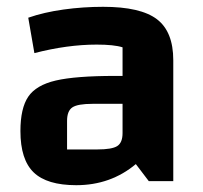

<svg xmlns="http://www.w3.org/2000/svg" viewBox="-20 -532 595 564"><path d="M489 -355V0H417L379 -50Q305 12 204 12Q118 12 79 -25.5Q40 -63 40 -147Q40 -214 63 -248Q86 -282 144 -295.5Q202 -309 318 -309H340V-393Q315 -401 264 -401Q178 -401 81 -376L63 -480Q109 -496 166.5 -504Q224 -512 283 -512Q393 -512 441 -475.5Q489 -439 489 -355ZM340 -141V-227H252Q208 -227 192.5 -216.5Q177 -206 177 -177V-93H266Q309 -93 324.5 -103Q340 -113 340 -141Z"/></svg>

Font: Changa SemiBold
Style: Regular
Weight: 600
Designer: Eduardo Rodriguez Tunni
Foundry: Eduardo Rodriguez Tunni
Version: Version 2.002; ttfautohint (v1.5) -l 8 -r 50 -G 150 -x 14 -H